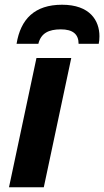

<svg xmlns="http://www.w3.org/2000/svg" viewBox="-20 -791 440 811"><path d="M165 0 281 -546H134L18 0ZM142 -606C153 -651 186 -667 237 -667C287 -667 312 -647 312 -606H397C399 -615 400 -626 400 -638C400 -704 360 -771 242 -771C127 -771 67 -711 50 -606Z"/></svg>

Font: BC Sans
Style: Bold Italic
Weight: 700
Italic angle: -12°
Designer: Monotype Design Team
Province of B.C.
Foundry: Monotype Imaging Inc.
Version: Version 2.000;GOOG;noto-source:20170915:90ef993387c0